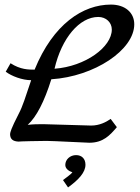

<svg xmlns="http://www.w3.org/2000/svg" viewBox="-20 -635 611 838"><path d="M312 42C286 42 265 61 265 85C265 101 280 112 296 117C291 125 270 139 255 151L277 183C324 149 353 117 353 84C353 58 337 42 312 42ZM463 -116C443 -102 414 -87 378 -87C367 -87 181 -93 170 -93C144 -93 126 -93 101 -90C139 -125 173 -190 204 -289C392 -301 566 -417 566 -529C566 -581 525 -615 464 -615C342 -615 212 -530 131 -331C105 -331 69 -331 26 -359L5 -322C30 -303 77 -285 116 -285C91 -211 79 -171 62 -139C27 -71 25 -58 24 -50C24 -28 36 -18 61 -17C60 -18 159 -20 183 -20C212 -20 356 -12 370 -12C431 -12 460 -45 490 -80ZM409 -561C443 -561 468 -537 468 -506C468 -430 353 -345 218 -335C249 -469 327 -561 409 -561Z"/></svg>

Font: Marck Script
Style: Regular
Weight: 400
Designer: Denis Masharov, Marck Fogel
Foundry: Denis Masharov
Version: Version 1.002